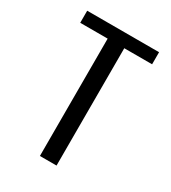

<svg xmlns="http://www.w3.org/2000/svg" viewBox="-131 -566 567 636"><g transform="rotate(30 153.0 -247.5)"><path d="M120.6 0V-448.8H15.7V-495H290.6V-448.8H184.2V0Z"/></g></svg>

Font: Alumni Sans Thin
Style: Regular
Weight: 100
Designer: Robert E. Leuschke
Foundry: Robert E. Leuschke
Version: Version 1.018